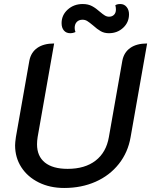

<svg xmlns="http://www.w3.org/2000/svg" viewBox="-20 -925 751 954"><path d="M55 -203Q55 -216 59 -244L126 -624Q134 -665 165.5 -687Q197 -709 249 -709L167 -244Q164 -225 164 -208Q164 -149 203 -117.5Q242 -86 316 -86Q402 -86 455 -127Q508 -168 521 -244L588 -624Q596 -665 627.5 -687Q659 -709 711 -709L629 -244Q616 -168 570.5 -110.5Q525 -53 455 -22Q385 9 299 9Q228 9 172.5 -18.5Q117 -46 86 -94Q55 -142 55 -203ZM286 -810Q286 -850 316.5 -877.5Q347 -905 391 -905Q418 -905 437.5 -894.5Q457 -884 477 -866Q491 -854 501 -848Q511 -842 522 -842Q537 -842 546.5 -851.5Q556 -861 556 -878Q556 -889 553 -899Q562 -905 578 -905Q597 -905 609 -890.5Q621 -876 621 -854Q621 -814 592 -787Q563 -760 521 -760Q498 -760 480.5 -770Q463 -780 442 -799Q424 -814 413.5 -820.5Q403 -827 390 -827Q372 -827 361.5 -816Q351 -805 351 -786Q351 -776 355 -766Q343 -760 329 -760Q309 -760 297.5 -773.5Q286 -787 286 -810Z"/></svg>

Font: K2D Medium
Style: Italic
Weight: 500
Italic angle: -10°
Designer: Katatrad Aksorn Co.,Ltd.
Foundry: Cadson Demak Co.,Ltd.
Version: Version 1.000; ttfautohint (v1.6)